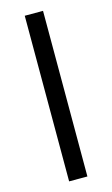

<svg xmlns="http://www.w3.org/2000/svg" viewBox="-116 -788 487 832"><g transform="rotate(-15 127.0 -371.5)"><path d="M86 0V-743H168V0Z"/></g></svg>

Font: Saira
Style: Regular
Weight: 400
Designer: Hector Gatti with collaboration of the Omnibus-Type team
Foundry: Omnibus-Type
Version: Version 1.100; ttfautohint (v1.8.3)